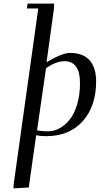

<svg xmlns="http://www.w3.org/2000/svg" viewBox="-20 -749 553 1063"><path d="M54.2 293.9 56.2 267.1 191.9 -702.1H128.9L132.8 -729H279.8L278.8 -702.1L237.8 -404.8Q325.2 -456.1 367.2 -456.1Q407.2 -456.1 436 -443.6Q464.8 -431.2 481.2 -408.9Q497.6 -386.7 504.9 -359.6Q512.2 -332.5 512.2 -298.8Q512.2 -162.1 438.5 -78.6Q364.7 4.9 234.9 4.9Q205.1 4.9 180.2 0L139.2 289.1ZM185.1 -26.9Q212.4 -22 245.1 -22Q279.3 -22 310.8 -39.3Q342.3 -56.6 367.4 -88.9Q392.6 -121.1 407.7 -173.1Q422.9 -225.1 422.9 -289.1Q422.9 -410.2 336.9 -410.2Q317.9 -410.2 297.4 -403.6Q276.9 -397 264.9 -390.1Q252.9 -383.3 234.9 -372.1Z"/></svg>

Font: Dehuti Alt
Style: Bold-Italic
Weight: 700
Version: Version 1.2